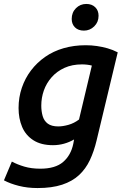

<svg xmlns="http://www.w3.org/2000/svg" viewBox="-50 -764 640 972"><path d="M140 188Q89 188 45.5 177Q2 166 -30 149L10 54Q38 69 73.5 79.5Q109 90 154 90Q230 90 269.5 56Q309 22 321 -36L325 -58Q301 -44 274 -36.5Q247 -29 218 -29Q158 -29 119 -54Q80 -79 62 -121.5Q44 -164 44 -217Q44 -271 60.5 -319.5Q77 -368 107 -407.5Q137 -447 178.5 -476Q220 -505 272 -520Q324 -535 384 -535Q413 -535 440.5 -531Q468 -527 494.5 -519.5Q521 -512 546 -499L439 -53Q426 2 405 46.5Q384 91 350 122.5Q316 154 264.5 171Q213 188 140 188ZM245 -124Q268 -124 296.5 -132Q325 -140 350 -159L415 -432Q404 -435 391 -436.5Q378 -438 365 -438Q315 -438 276.5 -420.5Q238 -403 211.5 -373Q185 -343 172 -306Q159 -269 159 -229Q159 -201 166 -176.5Q173 -152 192 -138Q211 -124 245 -124ZM375 -609Q346 -609 329.5 -625.5Q313 -642 313 -668Q313 -701 334.5 -722.5Q356 -744 387 -744Q415 -744 432 -727.5Q449 -711 449 -684Q449 -652 427 -630.5Q405 -609 375 -609Z"/></svg>

Font: Ubuntu Sans SemiBold
Style: Italic
Weight: 600
Italic angle: -13.5°
Designer: Dalton Maag Ltd
Foundry: Dalton Maag Ltd
Version: Version 1.006